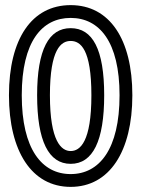

<svg xmlns="http://www.w3.org/2000/svg" viewBox="-20 -693 553 750"><path d="M256 -13C144 -13 65 -110 65 -321C65 -531 144 -623 256 -623C368 -623 447 -530 447 -321C447 -110 368 -13 256 -13ZM256 37C408 37 497 -102 497 -321C497 -540 408 -673 256 -673C104 -673 15 -541 15 -321C15 -102 104 37 256 37ZM256 -53C343 -53 387 -143 387 -321C387 -500 342 -583 256 -583C171 -583 125 -500 125 -321C125 -142 170 -53 256 -53ZM256 -103C220 -103 175 -140 175 -321C175 -502 219 -533 256 -533C294 -533 337 -502 337 -321C337 -139 293 -103 256 -103Z"/></svg>

Font: Falling Sky
Style: Ou
Weight: 400
Designer: Paul D. Hunt
Foundry: Adobe Systems Incorporated
Version: Version 1.02